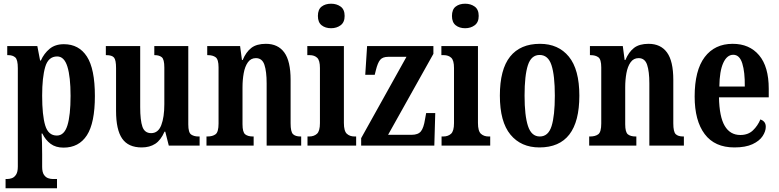

<svg xmlns="http://www.w3.org/2000/svg" viewBox="-20 -784 4193 1034"><path d="M10 230V180H20Q31 180 44 175.5Q57 171 66.5 156.5Q76 142 76 113V-417Q76 -463 62 -475Q48 -487 25 -487H19V-536H181L196 -458H200Q217 -496 247 -521Q277 -546 324 -546Q405 -546 448 -479.5Q491 -413 491 -267Q491 -122 448 -55.5Q405 11 322 11Q280 11 252.5 -9.5Q225 -30 208 -65H204Q207 -20 207 47V114Q207 143 216.5 157Q226 171 239 175.5Q252 180 263 180H287V230ZM286 -54Q326 -54 343 -108.5Q360 -163 360 -268Q360 -370 343 -425Q326 -480 288 -480Q240 -480 223.5 -423.5Q207 -367 207 -269Q207 -163 223.5 -108.5Q240 -54 286 -54Z M743 10Q671 10 638 -37.5Q605 -85 605 -187V-417Q605 -461 594 -474Q583 -487 553 -487H550V-536H735V-207Q735 -136 747 -101.5Q759 -67 794 -67Q832 -67 848.5 -110Q865 -153 865 -223V-420Q865 -465 851 -476Q837 -487 814 -487H811V-536H994V-114Q994 -70 1009.5 -59.5Q1025 -49 1048 -49H1055V0H889L870 -75H866Q846 -29 816 -9.5Q786 10 743 10Z M1092 0V-49H1097Q1125 -49 1141 -61Q1157 -73 1157 -119V-421Q1157 -464 1141.5 -475.5Q1126 -487 1100 -487H1096V-536H1273L1283 -461H1287Q1305 -504 1333.5 -526Q1362 -548 1412 -548Q1477 -548 1511 -501.5Q1545 -455 1545 -354V-120Q1545 -74 1558 -61.5Q1571 -49 1598 -49H1602V0H1416V-335Q1416 -399 1404 -435Q1392 -471 1358 -471Q1331 -471 1315 -448.5Q1299 -426 1292.5 -390Q1286 -354 1286 -313V-115Q1286 -72 1300.5 -60.5Q1315 -49 1342 -49H1346V0Z M1763 -632Q1732 -632 1712 -648Q1692 -664 1692 -698Q1692 -733 1712 -748.5Q1732 -764 1763 -764Q1793 -764 1814.5 -748.5Q1836 -733 1836 -698Q1836 -664 1814.5 -648Q1793 -632 1763 -632ZM1636 0V-49H1645Q1671 -49 1687 -63.5Q1703 -78 1703 -121V-418Q1703 -459 1688 -473Q1673 -487 1648 -487H1635V-536H1832V-122Q1832 -78 1848 -63.5Q1864 -49 1889 -49H1898V0Z M1925 0V-40L2169 -478H2071Q2041 -478 2027.5 -462Q2014 -446 2004 -405L1998 -381H1947L1957 -536H2314V-494L2070 -58H2197Q2232 -58 2247 -77Q2262 -96 2269 -142L2275 -175H2324L2319 0Z M2485 -632Q2454 -632 2434 -648Q2414 -664 2414 -698Q2414 -733 2434 -748.5Q2454 -764 2485 -764Q2515 -764 2536.5 -748.5Q2558 -733 2558 -698Q2558 -664 2536.5 -648Q2515 -632 2485 -632ZM2358 0V-49H2367Q2393 -49 2409 -63.5Q2425 -78 2425 -121V-418Q2425 -459 2410 -473Q2395 -487 2370 -487H2357V-536H2554V-122Q2554 -78 2570 -63.5Q2586 -49 2611 -49H2620V0Z M2885 10Q2786 10 2729 -59Q2672 -128 2672 -269Q2672 -410 2727 -479Q2782 -548 2888 -548Q2987 -548 3043.5 -479Q3100 -410 3100 -269Q3100 10 2885 10ZM2887 -49Q2933 -49 2950.5 -105Q2968 -161 2968 -269Q2968 -378 2950 -433Q2932 -488 2886 -488Q2841 -488 2823 -433Q2805 -378 2805 -269Q2805 -161 2823.5 -105Q2842 -49 2887 -49Z M3153 0V-49H3158Q3186 -49 3202 -61Q3218 -73 3218 -119V-421Q3218 -464 3202.5 -475.5Q3187 -487 3161 -487H3157V-536H3334L3344 -461H3348Q3366 -504 3394.5 -526Q3423 -548 3473 -548Q3538 -548 3572 -501.5Q3606 -455 3606 -354V-120Q3606 -74 3619 -61.5Q3632 -49 3659 -49H3663V0H3477V-335Q3477 -399 3465 -435Q3453 -471 3419 -471Q3392 -471 3376 -448.5Q3360 -426 3353.5 -390Q3347 -354 3347 -313V-115Q3347 -72 3361.5 -60.5Q3376 -49 3403 -49H3407V0Z M3935 10Q3829 10 3775 -62Q3721 -134 3721 -264Q3721 -405 3775 -476.5Q3829 -548 3926 -548Q4016 -548 4068 -486.5Q4120 -425 4120 -306V-260H3852Q3854 -155 3883 -106Q3912 -57 3967 -57Q4009 -57 4035 -82Q4061 -107 4075 -141Q4087 -137 4095.5 -127.5Q4104 -118 4104 -101Q4104 -77 4087 -51Q4070 -25 4032.5 -7.5Q3995 10 3935 10ZM3991 -318Q3992 -396 3977.5 -442.5Q3963 -489 3929 -489Q3895 -489 3875 -445Q3855 -401 3854 -318Z"/></svg>

Font: Noto Serif Tamil ExtraCondensed
Style: Bold
Weight: 700
Width: 2
Designer: Indian Type Foundry, Tom Grace, and the Monotype Design Team
Foundry: Monotype Imaging Inc.
Version: Version 2.004; ttfautohint (v1.8.4.7-5d5b)